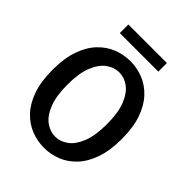

<svg xmlns="http://www.w3.org/2000/svg" viewBox="-237 -981 1124 1124"><g transform="rotate(45 325.0 -419.0)"><path d="M324 11Q269 11 217.8 -9Q166.5 -29 125.5 -72Q84.5 -115 60.5 -183.2Q36.5 -251.5 36.5 -348Q36.5 -444 60.5 -512Q84.5 -580 125.5 -623Q166.5 -666 217.8 -686Q269 -706 324 -706Q378.5 -706 429.5 -686Q480.5 -666 521.2 -623Q562 -580 586 -512Q610 -444 610 -348Q610 -251.5 586 -183.2Q562 -115 521.2 -72Q480.5 -29 429.5 -9Q378.5 11 324 11ZM324 -81.5Q365.5 -81.5 402.8 -108.5Q440 -135.5 463.5 -194.2Q487 -253 487 -348Q487 -442.5 463.5 -501Q440 -559.5 402.8 -586.5Q365.5 -613.5 324 -613.5Q282 -613.5 244.5 -586.5Q207 -559.5 183.2 -501Q159.5 -442.5 159.5 -348Q159.5 -253 183.2 -194.2Q207 -135.5 244.5 -108.5Q282 -81.5 324 -81.5ZM163 -778V-849H482V-778Z"/></g></svg>

Font: Trispace Medium
Style: Regular
Weight: 500
Designer: Tyler Finck
Foundry: Etcetera Type Company
Version: Version 1.210; ttfautohint (v1.8.3)